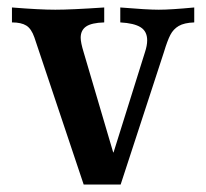

<svg xmlns="http://www.w3.org/2000/svg" viewBox="-20 -494 552 514"><path d="M500 -434Q473 -433 458.5 -424.5Q444 -416 436 -400.5Q428 -385 419 -355L303 0H204L72 -394Q64 -417 50.5 -425.5Q37 -434 12 -434V-474Q86 -468 128 -468Q170 -468 259 -474V-434Q225 -433 210.5 -423Q196 -413 196 -393Q196 -380 204 -354L283 -86H284L368 -354Q374 -372 374 -386Q374 -410 356.5 -421Q339 -432 302 -434V-474Q374 -468 405 -468Q437 -468 500 -474Z"/></svg>

Font: Gupter
Style: Bold
Weight: 700
Designer: Octavio Pardo
Version: Version 1.000